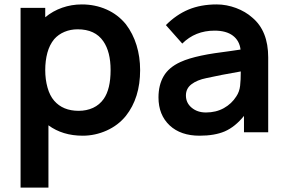

<svg xmlns="http://www.w3.org/2000/svg" viewBox="-20 -598 1295 868"><path d="M613.5 -281Q613.5 -155.5 549 -74Q514.5 -31.5 462.5 -8Q410 15.5 354 15.5Q263 15.5 199 -31.5V250H73V-562.5H184.5V-520Q219 -548.5 261.2 -563.2Q303.5 -578 350 -578Q410 -578 461.5 -555.2Q513 -532.5 549 -488.5Q581 -446.5 597.2 -393.8Q613.5 -341 613.5 -281ZM480 -281Q480 -364 447 -411.5Q410 -465.5 331 -465.5Q299 -465.5 271.5 -454Q244 -442.5 225 -421Q204 -395.5 194.2 -359.5Q184.5 -323.5 184.5 -281Q184.5 -239 194.8 -202.2Q205 -165.5 225 -142.5Q264.5 -97 335.5 -97Q371.5 -97 400.8 -110.5Q430 -124 449 -151Q480 -195.5 480 -281Z M1083 0V-74Q1043 -24.5 996 -4Q950 15.5 882 15.5Q797 15.5 747 -31Q696.5 -78.5 696.5 -157.5Q696.5 -213.5 719.8 -253.5Q743 -293.5 795.5 -317.5Q815 -326.5 838.2 -333.5Q861.5 -340.5 889.5 -346.5Q917.5 -352.5 950.8 -357.5Q984 -362.5 1023.5 -367.5L1067.5 -374Q1062.5 -414.5 1032.5 -437Q1002.5 -459.5 950 -459.5Q862.5 -459.5 804 -401L730 -484.5Q776.5 -531.5 832.2 -554.8Q888 -578 960 -578Q982 -578 1004.2 -573.8Q1026.5 -569.5 1047.2 -561.8Q1068 -554 1086.8 -543Q1105.5 -532 1120.5 -518.5Q1192.5 -458.5 1192.5 -338.5V0ZM1068.5 -275Q973.5 -258.5 913.5 -245Q871 -236.5 845.8 -217.2Q820.5 -198 820.5 -166.5Q820.5 -133 846 -111.5Q872 -89.5 911 -89.5Q956.5 -89.5 992 -109.2Q1027.5 -129 1048.5 -162.5Q1062.5 -183.5 1065.5 -210Q1068.5 -235.5 1068.5 -275Z"/></svg>

Font: Russisch Sans
Style: Bold
Weight: 700
Designer: Michael Sharanda (font) & Cristiano Sobral (main changes)
Foundry: Michael Sharanda
Version: Version 2.00;September 8, 2020;FontCreator 13.0.0.2681 64-bi